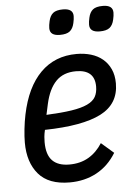

<svg xmlns="http://www.w3.org/2000/svg" viewBox="-53 -764 567 817"><g transform="rotate(-5 230.5 -356.0)"><path d="M212 12Q122 12 79 -38.5Q36 -89 36 -173Q36 -199 39.5 -231Q43 -263 49 -292Q73 -408 134 -469Q195 -530 288 -530Q321 -530 349.5 -521.5Q378 -513 399 -495.5Q420 -478 432 -452Q444 -426 444 -391Q444 -303 365.5 -263Q287 -223 126 -220Q122 -203 121 -190.5Q120 -178 120 -168Q120 -114 144.5 -89Q169 -64 217 -64Q264 -64 299 -84.5Q334 -105 358 -143L411 -97Q378 -43 327 -15.5Q276 12 212 12ZM279 -457Q225 -457 193.5 -424.5Q162 -392 148 -329L138 -283Q203 -286 245.5 -292.5Q288 -299 313.5 -311Q339 -323 349 -341Q359 -359 359 -385Q359 -457 279 -457ZM225 -617Q182 -617 182 -649Q182 -662 186 -679Q191 -702 204.5 -713Q218 -724 247 -724Q290 -724 290 -692Q290 -679 286 -662Q281 -639 267.5 -628Q254 -617 225 -617ZM395 -617Q352 -617 352 -649Q352 -662 356 -679Q361 -702 374.5 -713Q388 -724 417 -724Q460 -724 460 -692Q460 -679 456 -662Q451 -639 437.5 -628Q424 -617 395 -617Z"/></g></svg>

Font: IBM Plex Sans Cond Text
Style: Italic
Weight: 450
Width: 3
Italic angle: -11°
Designer: Mike Abbink, Paul van der Laan, Pieter van Rosmalen
Foundry: Bold Monday
Version: Version 1.3